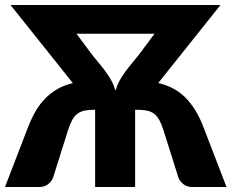

<svg xmlns="http://www.w3.org/2000/svg" viewBox="-21 -748 926 768"><path d="M885 0H748Q727 0 712.8 -11.2Q698.5 -22.5 693 -36.5L632.5 -228.5Q624.5 -253 615.8 -268.8Q607 -284.5 594.8 -293.5Q582.5 -302.5 565.5 -305.8Q548.5 -309 524 -309H519.5V0H359.5V-309Q335.5 -309 318.5 -305.8Q301.5 -302.5 289.2 -293.5Q277 -284.5 268.2 -268.8Q259.5 -253 251.5 -228.5L191 -36.5Q185.5 -22.5 171.2 -11.2Q157 0 136 0H-1L92 -241.5Q105.5 -276 122.2 -304.5Q139 -333 160.8 -355Q182.5 -377 209.5 -392.2Q236.5 -407.5 270.5 -415.5L21 -728H861L612 -416Q680 -400 722.8 -355.5Q765.5 -311 792 -241.5ZM347.5 -529Q365.5 -507 380.2 -489Q395 -471 406.8 -454.2Q418.5 -437.5 427 -421Q435.5 -404.5 441 -385Q446.5 -404.5 455 -421Q463.5 -437.5 475.2 -454.2Q487 -471 501.8 -489Q516.5 -507 534.5 -529L597 -613H285Z"/></svg>

Font: Lato
Style: Regular
Weight: 900
Designer: Lukasz Dziedzic with Adam Twardoch and Botio Nikoltchev
Foundry: tyPoland Lukasz Dziedzic
Version: Version 2.010; 2014-09-01; http://www.latofonts.com/; ttfaut